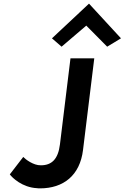

<svg xmlns="http://www.w3.org/2000/svg" viewBox="-20 -1024 686 1057"><path d="M266 -813 319 -767 455 -883 570 -767 646 -813 470 -1004ZM368 -703 310 -229C300 -147 264 -114 205 -114C164 -113 120 -147 108 -160L34 -64C47 -46 102 8 184 12C189 13 194 13 200 13C329 13 420 -58 437 -198L499 -703Z"/></svg>

Font: Bluebird
Style: NrwObl
Weight: 400
Designer: Jasper
Foundry: Cannot Into Space Fonts
Version: Version 0.98